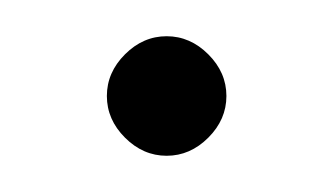

<svg xmlns="http://www.w3.org/2000/svg" viewBox="-20 -373 185 106"><path d="M72 -287Q59 -287 49 -297Q39 -307 39 -320Q39 -333 49 -343Q59 -353 72 -353Q85 -353 95 -343Q105 -333 105 -320Q105 -307 95 -297Q85 -287 72 -287Z"/></svg>

Font: DM Sans 20pt Thin
Style: Regular
Weight: 250
Version: Version 4.004;gftools[0.9.30]